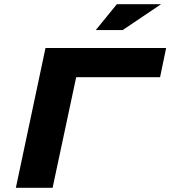

<svg xmlns="http://www.w3.org/2000/svg" viewBox="-20 -900 816 920"><path d="M56 0H232L345 -530H747L776 -670H198ZM439 -756H568L752 -880H540Z"/></svg>

Font: LT Wave Black
Style: Italic
Weight: 900
Designer: Daniel Lyons
Version: Version 2.5 (Glyphs App)